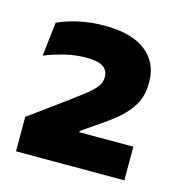

<svg xmlns="http://www.w3.org/2000/svg" viewBox="-64 -769 431 463"><g transform="rotate(15 151.0 -537.0)"><path d="M15 -363V-449L109.5 -518Q129 -532.5 143.8 -544Q158.5 -555.5 167 -566.5Q175.5 -577.5 175.5 -590V-592Q175.5 -607 163.5 -616Q151.5 -625 120 -625Q92.5 -625 65.2 -618Q38 -611 17.5 -602.5L27 -687Q47 -697 77.8 -704Q108.5 -711 143.5 -711Q211.5 -711 246.8 -683.2Q282 -655.5 282 -607.5V-603.5Q282 -578.5 273 -558.8Q264 -539 246.2 -521.2Q228.5 -503.5 200.5 -484.5L150.5 -450V-433.5L102 -447H285.5V-363Z"/></g></svg>

Font: Anek Tamil Medium
Style: Bold
Weight: 700
Version: Version 1.003